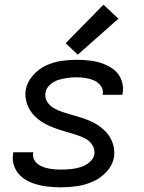

<svg xmlns="http://www.w3.org/2000/svg" viewBox="-20 -794 616 822"><path d="M242 8Q275 8 309.5 3Q344 -2 377.5 -16.5Q411 -31 436.5 -59Q462 -87 468 -121Q471 -143 467 -163.5Q463 -184 453.5 -201.5Q444 -219 430 -233Q416 -247 399.5 -258Q383 -269 364 -277Q345 -285 325.5 -291Q306 -297 286.5 -302.5Q267 -308 247.5 -314.5Q228 -321 210.5 -331Q193 -341 182 -358.5Q171 -376 175 -398Q178 -417 194.5 -431.5Q211 -446 230.5 -452Q250 -458 269.5 -460.5Q289 -463 308 -463Q328 -463 347 -460Q366 -457 383 -449.5Q400 -442 411.5 -426.5Q423 -411 420 -391Q419 -390 419 -388H504Q505 -392 505 -395Q510 -424 500 -451Q490 -478 468.5 -495Q447 -512 421 -521.5Q395 -531 366 -534.5Q337 -538 308 -538Q275 -538 241.5 -533Q208 -528 176 -513Q144 -498 120 -470Q96 -442 90 -409Q87 -388 91 -367.5Q95 -347 104.5 -329.5Q114 -312 128 -297.5Q142 -283 158.5 -272.5Q175 -262 193.5 -254Q212 -246 231.5 -239.5Q251 -233 271 -227.5Q291 -222 310.5 -215.5Q330 -209 347.5 -199.5Q365 -190 376 -172Q387 -154 384 -133Q380 -113 362 -98.5Q344 -84 323.5 -78Q303 -72 282.5 -70Q262 -68 242 -68Q225 -68 209 -69.5Q193 -71 177.5 -75Q162 -79 148.5 -87Q135 -95 127 -109Q119 -123 122 -139V-142H37Q36 -139 36 -135Q31 -105 42.5 -78Q54 -51 76 -34Q98 -17 125.5 -8Q153 1 182.5 4.5Q212 8 242 8ZM313 -560 487 -714 423 -774 261 -609Z"/></svg>

Font: Iosevka Sparkle
Style: Italic
Weight: 400
Italic angle: -9°
Designer: Belleve Invis
Foundry: Belleve Invis
Version: Version 4.5.0; ttfautohint (v1.8.3)